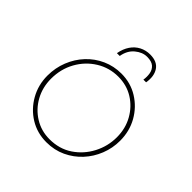

<svg xmlns="http://www.w3.org/2000/svg" viewBox="-187 -849 1010 1010"><g transform="rotate(45 318.0 -343.5)"><path d="M305 13Q236 13 181 -21Q126 -55 93.5 -112.5Q61 -170 61 -239Q61 -297 81.5 -348.5Q102 -400 138.5 -439Q175 -478 224 -500Q273 -522 329 -522Q398 -522 453.5 -487.5Q509 -453 541.5 -395.5Q574 -338 574 -267Q574 -212 554 -161.5Q534 -111 498 -72Q462 -33 413 -10Q364 13 305 13ZM305 -10Q378 -10 432.5 -46.5Q487 -83 518 -142Q549 -201 549 -268Q549 -333 519.5 -385.5Q490 -438 440.5 -468.5Q391 -499 329 -499Q262 -499 206.5 -464.5Q151 -430 118.5 -371.5Q86 -313 86 -241Q86 -177 115 -124.5Q144 -72 194 -41Q244 -10 305 -10ZM236 -581Q243 -619 261 -645.5Q279 -672 306 -686Q333 -700 365 -700Q418 -700 440 -666.5Q462 -633 453 -581H433Q437 -605 433 -628Q429 -651 412.5 -665.5Q396 -680 362 -680Q328 -680 296.5 -654Q265 -628 257 -581Z"/></g></svg>

Font: MuseoModerno Thin
Style: Italic
Weight: 100
Italic angle: -9°
Designer: Pablo Cosgaya, Héctor Gatti, Marcela Romero, and the Authors of The MuseoModerno Project.
Foundry: Omnibus-Type Team
Version: Version 1.003